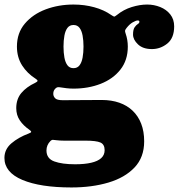

<svg xmlns="http://www.w3.org/2000/svg" viewBox="-52 -560 787 845"><path d="M227.5 -355Q227.5 -382 231.5 -403.5Q235.5 -425 245 -437.5Q254.5 -450 271.5 -450Q288.5 -450 298 -437.5Q307.5 -425 311.5 -403.5Q315.5 -382 315.5 -355Q315.5 -328 311.5 -306.5Q307.5 -285 298 -272.5Q288.5 -260 271.5 -260Q254.5 -260 245 -272.5Q235.5 -285 231.5 -306.5Q227.5 -328 227.5 -355ZM22.5 -355Q22.5 -308 45.2 -272.2Q68 -236.5 105.5 -213Q113.5 -208 113.2 -204.2Q113 -200.5 103 -195.5Q64.5 -177.5 42 -150.8Q19.5 -124 19.5 -84Q19.5 -53.5 35.2 -30.2Q51 -7 76.5 10.5Q85 16.5 85.2 20Q85.5 23.5 74.5 27.5Q29 44.5 -1.8 70.8Q-32.5 97 -32.5 135Q-32.5 198.5 46.5 231.8Q125.5 265 262.5 265Q352.5 265 425 243.5Q497.5 222 540 177.2Q582.5 132.5 582.5 62Q582.5 18.5 569.5 -15.2Q556.5 -49 532 -72.5Q507.5 -96 473 -108Q438.5 -120 395.5 -120Q385 -120 361 -119.8Q337 -119.5 309 -119.5Q281 -119.5 257.5 -119.2Q234 -119 224.5 -119Q198.5 -119 190.5 -127.8Q182.5 -136.5 182.5 -147Q182.5 -154 184.5 -159.5Q186.5 -165 191.5 -170Q195.5 -174 199.5 -175.5Q203.5 -177 210.5 -176Q225.5 -173.5 240.5 -171.8Q255.5 -170 271.5 -170Q337 -170 391.2 -191.2Q445.5 -212.5 478 -253.8Q510.5 -295 510.5 -355Q510.5 -384.5 501 -412Q497.5 -421.5 498.5 -425.8Q499.5 -430 505.5 -437.5Q518 -453.5 532.2 -461.8Q546.5 -470 554.5 -470Q561.5 -470 561.5 -464Q561.5 -458.5 554.5 -454.2Q547.5 -450 540.5 -440Q533.5 -430 533.5 -408Q533.5 -385.5 555.2 -364.8Q577 -344 616.5 -344Q654 -344 684.2 -368.2Q714.5 -392.5 714.5 -444Q714.5 -475 697.5 -496.5Q680.5 -518 653.2 -529Q626 -540 595.5 -540Q563.5 -540 527.8 -529Q492 -518 462.5 -494Q453 -486.5 450.2 -487Q447.5 -487.5 437.5 -494Q405.5 -516.5 362.5 -528.2Q319.5 -540 271.5 -540Q206 -540 149.2 -518.8Q92.5 -497.5 57.5 -456.2Q22.5 -415 22.5 -355ZM408.5 101Q408.5 122 393.5 135.8Q378.5 149.5 349.5 156.2Q320.5 163 278.5 163Q221.5 163 187 150.5Q152.5 138 152.5 102Q152.5 90.5 156.8 80Q161 69.5 170.5 60Q175.5 55 181.5 55.5Q187.5 56 195.5 57Q204 58 212.2 58.5Q220.5 59 228.5 59Q239.5 59 257.8 59Q276 59 294 59Q312 59 322.5 59Q371.5 59 390 67.2Q408.5 75.5 408.5 101Z"/></svg>

Font: Besley Black
Style: Regular
Weight: 900
Designer: Owen Earl
Foundry: indestructible type*
Version: Version 2.001